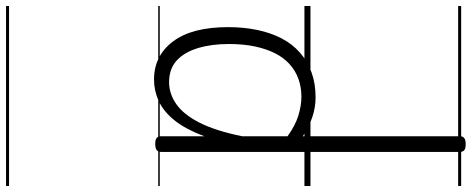

<svg xmlns="http://www.w3.org/2000/svg" viewBox="-484 -566 1565 637"><g transform="rotate(-90 298.5 -247.5)"><path d="M139 515Q125 515 119 510.5Q113 506 113 496V-496Q113 -506 119.5 -510.5Q126 -515 140 -515Q153 -515 159 -510.5Q165 -506 165 -496V-352Q189 -416 218.5 -452Q248 -488 282 -503.5Q316 -519 353 -519Q432 -519 479.5 -456Q527 -393 527 -273Q527 -221 517.5 -176Q508 -131 489.5 -95.5Q471 -60 442.5 -35Q414 -10 377 3.5Q340 17 294 17Q261 17 229.5 6.5Q198 -4 165 -25V496Q165 506 158.5 510.5Q152 515 139 515ZM165 -76Q201 -50 234 -40Q267 -30 296 -30Q328 -30 355.5 -40Q383 -50 404.5 -69.5Q426 -89 440.5 -118Q455 -147 463 -185Q471 -223 471 -271Q471 -328 457.5 -373Q444 -418 416.5 -443.5Q389 -469 344 -469Q306 -469 271.5 -445Q237 -421 210 -368Q183 -315 165 -227ZM0 490H597V500H0ZM0 -20H597V0H0ZM0 -505H597V-500H0ZM0 -1010H597V-1000H0Z"/></g></svg>

Font: Playwrite PE Guides
Style: Regular
Weight: 400
Designer: Veronika Burian, José Scaglione
Foundry: TypeTogether
Version: Version 1.003